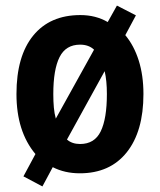

<svg xmlns="http://www.w3.org/2000/svg" viewBox="-20 -611 574 688"><path d="M494 -274Q494 -140 434 -65Q374 10 266 10Q212 10 169 -12L132 57L64 21L107 -59Q39 -140 39 -274Q39 -410 99 -483.5Q159 -557 268 -557Q323 -557 366 -532L399 -591L467 -556L429 -485Q460 -448 477 -394.5Q494 -341 494 -274ZM171 -274Q171 -247 173 -225.5Q175 -204 180 -186L317 -433Q298 -451 267 -451Q216 -451 193.5 -406.5Q171 -362 171 -274ZM363 -274Q363 -298 361 -318.5Q359 -339 355 -356L220 -111Q238 -95 267 -95Q319 -95 341 -140.5Q363 -186 363 -274Z"/></svg>

Font: Noto Sans Khmer UI Condensed
Style: Bold
Weight: 700
Width: 3
Designer: Danh Hong and the Monotype Design Team
Foundry: Monotype Imaging Inc.
Version: Version 2.002; ttfautohint (v1.8.4.7-5d5b)